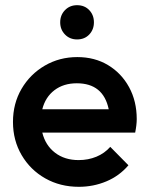

<svg xmlns="http://www.w3.org/2000/svg" viewBox="-20 -710 574 740"><path d="M284 10Q212 10 154.5 -22.5Q97 -55 63.5 -112Q30 -169 30 -240Q30 -311 63 -367.5Q96 -424 152.5 -457Q209 -490 278 -490Q345 -490 396.5 -459Q448 -428 477.5 -374Q507 -320 507 -251Q507 -229 501 -199H143Q155 -150 192 -121.5Q229 -93 283 -93Q320 -93 351.5 -106Q383 -119 405 -144L475 -73Q440 -32 390 -11Q340 10 284 10ZM276 -389Q225 -389 190 -362.5Q155 -336 143 -289H399Q378 -389 276 -389ZM277 -558Q249 -558 230.5 -577Q212 -596 212 -624Q212 -652 230.5 -671Q249 -690 277 -690Q306 -690 324 -671Q342 -652 342 -624Q342 -596 324 -577Q306 -558 277 -558Z"/></svg>

Font: Outfit Medium
Style: Regular
Weight: 500
Designer: Rodrigo Fuenzalida
Foundry: fragTYPE
Version: Version 1.100; ttfautohint (v1.8.4.7-5d5b);gftools[0.9.27]